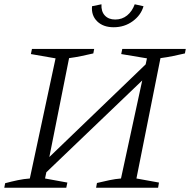

<svg xmlns="http://www.w3.org/2000/svg" viewBox="-27 -875 886 895"><path d="M-7 0 -3 -21Q27 -29 55.5 -35Q84 -41 112 -43L232 -603L117 -623L122 -647H412L408 -626Q382 -620 353.5 -614Q325 -608 295 -604L203 -143L652 -575L658 -603L538 -623L543 -647H839L835 -626Q809 -620 780.5 -614Q752 -608 721 -604L609 -43L714 -24L710 0H421L425 -22Q454 -29 482.5 -35Q511 -41 537 -43L636 -500L189 -72L183 -43L287 -24L282 0ZM503 -748Q454 -748 426 -775.5Q398 -803 402 -846L446 -855Q444 -822 461.5 -803Q479 -784 510 -784Q542 -784 565.5 -803Q589 -822 601 -855L642 -846Q630 -804 591.5 -776Q553 -748 503 -748Z"/></svg>

Font: Piazzolla SC Light
Style: Italic
Weight: 300
Italic angle: -11.3°
Designer: Juan Pablo del Peral
Foundry: Huerta Tipografica
Version: Version 1.330